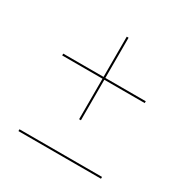

<svg xmlns="http://www.w3.org/2000/svg" viewBox="-138 -711 806 825"><g transform="rotate(30 265.0 -298.0)"><path d="M59.7 -15H469.3V-6H59.7ZM260 -180.5V-381.5H60V-390.5H260V-590H269V-390.5H469.5V-381.5H269V-180.5Z"/></g></svg>

Font: Bodoni* 24pt Medium
Style: Italic
Weight: 500
Italic angle: -13°
Version: Version 2.3